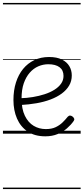

<svg xmlns="http://www.w3.org/2000/svg" viewBox="-20 -905 566 1300"><path d="M287 18Q215 18 167 -14.5Q119 -47 95 -102.5Q71 -158 71 -228Q71 -293 88 -346.5Q105 -400 136.5 -438.5Q168 -477 212.5 -498Q257 -519 312 -519Q365 -519 399 -502Q433 -485 449.5 -457Q466 -429 466 -394Q466 -356 448 -325.5Q430 -295 398 -271.5Q366 -248 322.5 -231.5Q279 -215 227 -206Q175 -197 120 -194L119 -240Q161 -241 203 -248Q245 -255 282 -267Q319 -279 348 -297Q377 -315 393.5 -338.5Q410 -362 410 -391Q410 -430 383 -450Q356 -470 307 -470Q272 -470 239.5 -456Q207 -442 181.5 -413Q156 -384 141 -341Q126 -298 126 -238Q126 -167 148.5 -121Q171 -75 208 -53Q245 -31 290 -31Q330 -31 357 -44Q384 -57 403.5 -76Q423 -95 439 -115Q447 -123 455 -122.5Q463 -122 471 -116Q479 -110 482 -102Q485 -94 479 -86Q461 -60 433.5 -36Q406 -12 369.5 3Q333 18 287 18ZM0 365H526V375H0ZM0 -20H526V0H0ZM0 -505H526V-500H0ZM0 -885H526V-875H0Z"/></svg>

Font: Playwrite GB J Guides
Style: Regular
Weight: 400
Designer: Veronika Burian, José Scaglione
Foundry: TypeTogether
Version: Version 1.003